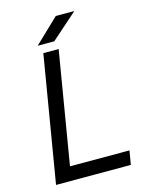

<svg xmlns="http://www.w3.org/2000/svg" viewBox="-129 -952 778 1029"><g transform="rotate(-15 260.0 -437.5)"><path d="M51 0 168 -700H253L149 -77H479L466 0ZM149 -746 284 -875H387L241 -746Z"/></g></svg>

Font: Figtree
Style: Italic
Weight: 400
Italic angle: -9.5°
Foundry: Erik Kennedy
Version: Version 2.001; ttfautohint (v1.8.4.7-5d5b);gftools[0.9.27]